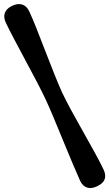

<svg xmlns="http://www.w3.org/2000/svg" viewBox="-20 -788 552 966"><path d="M210.5 -286Q229 -246 252 -190.8Q275 -135.5 299.2 -76.5Q323.5 -17.5 345.5 34.8Q367.5 87 383 121.5Q395.5 148 417.5 155.5Q439.5 163 468 149.5Q527.5 122 501.5 66Q485.5 32 458.2 -17.8Q431 -67.5 399.5 -123Q368 -178.5 339.5 -231Q311 -283.5 292 -323.5Q274 -363.5 252 -418.8Q230 -474 207.2 -533Q184.5 -592 163.8 -644.5Q143 -697 127 -731Q115 -757 92.8 -764.8Q70.5 -772.5 41.5 -759Q13 -745.5 4.8 -723.8Q-3.5 -702 8.5 -675.5Q24.5 -641.5 50.8 -591.8Q77 -542 107 -486.2Q137 -430.5 164.5 -378Q192 -325.5 210.5 -286Z"/></svg>

Font: Fraunces 9pt S050 Black
Style: Regular
Weight: 900
Version: Version 1.000; ttfautohint (v1.8.3)